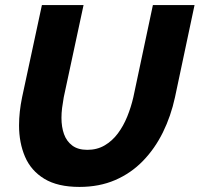

<svg xmlns="http://www.w3.org/2000/svg" viewBox="-20 -730 786 756"><path d="M293 6Q207 6 154.5 -26Q102 -58 78.5 -113Q55 -168 55 -236Q55 -263 58 -290.5Q61 -318 67 -347L145 -710H309L231 -347Q227 -325 224.5 -305Q222 -285 222 -266Q222 -230 232 -202Q242 -174 264.5 -157Q287 -140 324 -140Q362 -140 392 -157.5Q422 -175 444 -204.5Q466 -234 481 -271Q496 -308 505 -347L582 -710H746L669 -347Q653 -273 621.5 -209Q590 -145 543 -96.5Q496 -48 433.5 -21Q371 6 293 6Z"/></svg>

Font: Raleway Thin ExtraBold
Style: Italic
Weight: 800
Italic angle: -12°
Version: Version 4.026